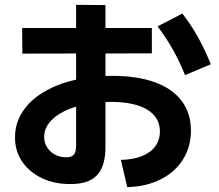

<svg xmlns="http://www.w3.org/2000/svg" viewBox="-20 -766 904 792"><path d="M639.6 -223.6Q639.6 -282.2 586.9 -314Q534.2 -345.7 436.5 -345.7L415 -345.2V-159.2Q415 -80.1 380.1 -43.2Q345.2 -6.3 270.5 -6.8Q205.1 -6.3 152.8 -31.2Q100.6 -56.2 71 -100.1Q41.5 -144 42 -199.2Q41.5 -255.9 72.3 -304Q103 -352.1 160.2 -386.2Q217.3 -420.4 293.9 -437.5V-545.4L72.3 -544.9L71.3 -650.4H293.9V-746.1L415 -745.1V-650.4H606.4V-545.9L415 -545.4V-452.6L443.4 -453.1Q545.9 -453.1 618.7 -426.8Q691.4 -400.4 729.5 -349.6Q767.6 -298.8 767.6 -227.5Q767.6 -160.2 734.6 -107.9Q701.7 -55.7 642.1 -25.9Q582.5 3.9 504.9 5.9L478.5 -106.4Q528.3 -107.4 564.7 -121.8Q601.1 -136.2 620.4 -162.4Q639.6 -188.5 639.6 -223.6ZM629.9 -657.2 732.4 -710Q769 -662.6 796.9 -612.3Q824.7 -562 849.6 -501L743.2 -456.1Q699.7 -565.9 629.9 -657.2ZM252.9 -117.2Q275.9 -117.2 284.9 -128.4Q293.9 -139.6 293.9 -168.9V-326.2Q232.4 -307.6 197.3 -274.9Q162.1 -242.2 162.1 -201.2Q162.1 -177.7 174.1 -158.4Q186 -139.2 206.8 -128.2Q227.5 -117.2 252.9 -117.2Z"/></svg>

Font: Pretendard GOV
Style: Bold
Weight: 700
Designer: Base glyphs from Inter by Rasmus Andersson; Hangeul glyphs from Noto Sans CJK(Source Han Sans) by Jang Soo-young and Kan
Foundry: Kil Hyung-jin
Version: Version 1.309